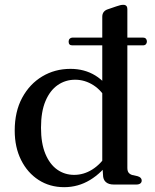

<svg xmlns="http://www.w3.org/2000/svg" viewBox="-20 -765 643 796"><path d="M508 -728V-69Q508 -56 513.2 -49.2Q518.5 -42.5 528 -39.5L550.5 -34.5Q559 -32 563.2 -27.5Q567.5 -23 567.5 -16.5Q567.5 -9 561.8 -4.5Q556 0 545.5 0H451Q430.5 0 418.8 -10.2Q407 -20.5 407 -41L404 -85.5V-695.5Q404 -707.5 409.8 -715Q415.5 -722.5 425.5 -726L462 -738.5Q472.5 -742 478.5 -743.5Q484.5 -745 491.5 -745Q499.5 -745 503.8 -740.5Q508 -736 508 -728ZM425.5 -127 439.5 -102.5Q402.5 -48.5 353.2 -18.8Q304 11 246 11Q186.5 11 140.2 -18.8Q94 -48.5 67.5 -101.5Q41 -154.5 41 -223.5Q41 -302.5 72 -359.8Q103 -417 155.2 -448.2Q207.5 -479.5 272 -479.5Q330.5 -479.5 375.5 -451.8Q420.5 -424 447.5 -372.5L426 -344Q403.5 -388.5 367.8 -411.5Q332 -434.5 291.5 -434.5Q251.5 -434.5 219.5 -412.5Q187.5 -390.5 168.8 -346.5Q150 -302.5 150 -235.5Q150 -171 168 -127.5Q186 -84 217 -62Q248 -40 287.5 -40Q327 -40 362.2 -62Q397.5 -84 425.5 -127ZM264.5 -592.5Q264.5 -600 269 -604.5Q273.5 -609 279.5 -609H573Q581 -609 585 -604.5Q589 -600 589 -593Q589 -586 584.8 -581.5Q580.5 -577 573 -577H279.5Q264.5 -577 264.5 -592.5Z"/></svg>

Font: Fraunces 12pt
Style: Regular
Weight: 400
Version: Version 1.000;[b76b70a41]